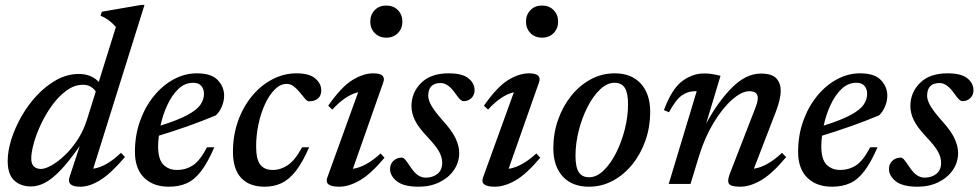

<svg xmlns="http://www.w3.org/2000/svg" viewBox="-20 -730 3884 762"><path d="M476 -107Q422 -43 379.2 -16Q336.5 11 298.5 11Q243.5 11 256 -27.5L296.5 -150.5Q252.5 -87.5 218.8 -52.8Q185 -18 157.2 -4Q129.5 10 103.5 10Q61.5 10 36 -14.2Q10.5 -38.5 10.5 -91.5Q10.5 -131 25.2 -177.5Q40 -224 66.2 -269.8Q92.5 -315.5 128.2 -353.2Q164 -391 206 -413.8Q248 -436.5 293.5 -436.5Q341.5 -436.5 372 -405L440 -623Q427 -637.5 413.2 -648.2Q399.5 -659 379 -667.5L384 -683.5L540.5 -710.5H553.5L350 -60.5Q401.5 -67.5 460 -123.5ZM104 -100.5Q104 -79.5 114.5 -69.5Q125 -59.5 142.5 -59.5Q159.5 -59.5 184.8 -73.8Q210 -88 237.2 -113.8Q264.5 -139.5 287.5 -174.8Q310.5 -210 324 -251.5L360 -366.5Q354 -377 341.2 -385.2Q328.5 -393.5 309 -393.5Q275.5 -393.5 244.8 -371.2Q214 -349 188.2 -314Q162.5 -279 143.5 -239Q124.5 -199 114.2 -162Q104 -125 104 -100.5Z M830.5 -145.5Q804.5 -85 778.2 -50.8Q752 -16.5 721.2 -2.8Q690.5 11 650.5 11Q588 11 551.8 -24.8Q515.5 -60.5 515.5 -127.5Q515.5 -193 535.8 -249.8Q556 -306.5 590.8 -349Q625.5 -391.5 669.5 -415.2Q713.5 -439 761.5 -439Q819 -439 844.2 -412.2Q869.5 -385.5 869.5 -350.5Q869.5 -328.5 860.2 -306.8Q851 -285 836.5 -272Q782.5 -249.5 725.2 -229.2Q668 -209 610.5 -191.5Q607.5 -169.5 607.5 -149.5Q607.5 -98 628.2 -76.8Q649 -55.5 682.5 -55.5Q717.5 -55.5 745.8 -74Q774 -92.5 801.5 -145.5ZM747 -401.5Q713.5 -401.5 687.8 -376.8Q662 -352 644 -313Q626 -274 617 -231.5Q687 -253.5 724.2 -273.8Q761.5 -294 775.5 -314.5Q789.5 -335 789.5 -357Q789.5 -377 778.8 -389.2Q768 -401.5 747 -401.5Z M1118 -397Q1092.5 -397 1070.5 -375Q1048.5 -353 1031.8 -316.8Q1015 -280.5 1005.8 -236.8Q996.5 -193 996.5 -149.5Q996.5 -98 1012.8 -76.8Q1029 -55.5 1062.5 -55.5Q1094 -55.5 1122.5 -74.8Q1151 -94 1179 -145.5H1207Q1180.5 -85 1153.8 -51Q1127 -17 1097 -3Q1067 11 1030.5 11Q969.5 11 937 -24Q904.5 -59 904.5 -127.5Q904.5 -193 924.8 -249.8Q945 -306.5 980.2 -349Q1015.5 -391.5 1061 -415.2Q1106.5 -439 1157 -439Q1207 -439 1231 -418.8Q1255 -398.5 1255 -371.5Q1255 -350 1241.8 -339Q1228.5 -328 1207.5 -328Q1200 -327.5 1191.5 -337.2Q1183 -347 1171 -362Q1159.5 -376.5 1146.5 -386.8Q1133.5 -397 1118 -397Z M1449.5 -644Q1449.5 -671.5 1467.2 -689.8Q1485 -708 1513 -708Q1541.5 -708 1559.2 -689.8Q1577 -671.5 1577 -644Q1577 -617 1559.2 -598.8Q1541.5 -580.5 1513 -580.5Q1485 -580.5 1467.2 -598.8Q1449.5 -617 1449.5 -644ZM1279 -25.5 1401.5 -364Q1350.5 -352 1299 -295L1282.5 -310.5Q1335 -385.5 1378.5 -412.2Q1422 -439 1461.5 -439Q1514 -439 1501 -402.5L1380.5 -60Q1432.5 -67.5 1490.5 -121L1506 -104Q1452 -39.5 1408.2 -14.2Q1364.5 11 1326 11Q1265.5 11 1279 -25.5Z M1575 -104.5Q1581 -104.5 1588 -96.5Q1595 -88.5 1610.5 -65.5Q1626 -42.5 1640.2 -33.8Q1654.5 -25 1669 -25Q1697.5 -25 1716.2 -40Q1735 -55 1735 -84Q1735 -105 1723.2 -127.2Q1711.5 -149.5 1676 -187Q1640.5 -224.5 1626.8 -252.8Q1613 -281 1613 -309Q1613 -362.5 1651.2 -400.8Q1689.5 -439 1760.5 -439Q1815 -439 1839.2 -419.2Q1863.5 -399.5 1863.5 -372Q1863.5 -353 1851 -340.8Q1838.5 -328.5 1819 -328.5Q1814 -328.5 1807 -334.5Q1800 -340.5 1786 -360.5Q1758 -400.5 1729 -400.5Q1679.5 -400.5 1679.5 -349.5Q1679.5 -333 1692.2 -310.5Q1705 -288 1739.5 -249Q1774.5 -210.5 1788.5 -180Q1802.5 -149.5 1802.5 -123.5Q1802.5 -86 1781.8 -55.5Q1761 -25 1724.5 -7Q1688 11 1642 11Q1582.5 11 1555.2 -10.5Q1528 -32 1528 -59.5Q1528 -78.5 1541.2 -91.5Q1554.5 -104.5 1575 -104.5Z M2067.5 -644Q2067.5 -671.5 2085.2 -689.8Q2103 -708 2131 -708Q2159.5 -708 2177.2 -689.8Q2195 -671.5 2195 -644Q2195 -617 2177.2 -598.8Q2159.5 -580.5 2131 -580.5Q2103 -580.5 2085.2 -598.8Q2067.5 -617 2067.5 -644ZM1897 -25.5 2019.5 -364Q1968.5 -352 1917 -295L1900.5 -310.5Q1953 -385.5 1996.5 -412.2Q2040 -439 2079.5 -439Q2132 -439 2119 -402.5L1998.5 -60Q2050.5 -67.5 2108.5 -121L2124 -104Q2070 -39.5 2026.2 -14.2Q1982.5 11 1944 11Q1883.5 11 1897 -25.5Z M2419.5 -439Q2486 -439 2523.2 -398.2Q2560.5 -357.5 2560.5 -286Q2560.5 -227 2542 -173.5Q2523.5 -120 2490.2 -78.5Q2457 -37 2412.8 -13Q2368.5 11 2317.5 11Q2250.5 11 2213.2 -29.8Q2176 -70.5 2176 -142Q2176 -201 2194.8 -254.5Q2213.5 -308 2246.8 -349.5Q2280 -391 2324.2 -415Q2368.5 -439 2419.5 -439ZM2318 -26.5Q2347.5 -26.5 2375 -52.8Q2402.5 -79 2424.5 -122Q2446.5 -165 2459.5 -216Q2472.5 -267 2472.5 -316.5Q2472.5 -361 2459.8 -381.2Q2447 -401.5 2419 -401.5Q2389.5 -401.5 2361.8 -375.2Q2334 -349 2312 -306Q2290 -263 2277 -212Q2264 -161 2264 -111.5Q2264 -67 2277 -46.8Q2290 -26.5 2318 -26.5Z M2635 -284.5 2615 -293Q2646 -377 2687.2 -407.8Q2728.5 -438.5 2774 -438.5Q2791.5 -438.5 2807 -436Q2822.5 -433.5 2839.5 -429L2782.5 -239.5Q2829.5 -326.5 2885 -382.2Q2940.5 -438 2999.5 -438Q3043.5 -438 3061 -419Q3078.5 -400 3078.5 -369.5Q3078.5 -337.5 3059.5 -287.5L2972 -60.5Q3024.5 -68 3083.5 -123.5L3100 -106.5Q3045.5 -41 3001.2 -15Q2957 11 2918.5 11Q2882.5 11 2873.8 0.2Q2865 -10.5 2876.5 -40.5L2977 -299.5Q2982 -312 2984.8 -322.5Q2987.5 -333 2987.5 -341.5Q2987.5 -353 2980 -360.5Q2972.5 -368 2953.5 -368Q2924 -368 2886 -334.8Q2848 -301.5 2812.8 -243.8Q2777.5 -186 2754.5 -111.5L2720.5 0H2634L2745 -368H2737.5Q2710 -368 2686.2 -351.5Q2662.5 -335 2635 -284.5Z M3462.5 -145.5Q3436.5 -85 3410.2 -50.8Q3384 -16.5 3353.2 -2.8Q3322.5 11 3282.5 11Q3220 11 3183.8 -24.8Q3147.5 -60.5 3147.5 -127.5Q3147.5 -193 3167.8 -249.8Q3188 -306.5 3222.8 -349Q3257.5 -391.5 3301.5 -415.2Q3345.5 -439 3393.5 -439Q3451 -439 3476.2 -412.2Q3501.5 -385.5 3501.5 -350.5Q3501.5 -328.5 3492.2 -306.8Q3483 -285 3468.5 -272Q3414.5 -249.5 3357.2 -229.2Q3300 -209 3242.5 -191.5Q3239.5 -169.5 3239.5 -149.5Q3239.5 -98 3260.2 -76.8Q3281 -55.5 3314.5 -55.5Q3349.5 -55.5 3377.8 -74Q3406 -92.5 3433.5 -145.5ZM3379 -401.5Q3345.5 -401.5 3319.8 -376.8Q3294 -352 3276 -313Q3258 -274 3249 -231.5Q3319 -253.5 3356.2 -273.8Q3393.5 -294 3407.5 -314.5Q3421.5 -335 3421.5 -357Q3421.5 -377 3410.8 -389.2Q3400 -401.5 3379 -401.5Z M3555 -104.5Q3561 -104.5 3568 -96.5Q3575 -88.5 3590.5 -65.5Q3606 -42.5 3620.2 -33.8Q3634.5 -25 3649 -25Q3677.5 -25 3696.2 -40Q3715 -55 3715 -84Q3715 -105 3703.2 -127.2Q3691.5 -149.5 3656 -187Q3620.5 -224.5 3606.8 -252.8Q3593 -281 3593 -309Q3593 -362.5 3631.2 -400.8Q3669.5 -439 3740.5 -439Q3795 -439 3819.2 -419.2Q3843.5 -399.5 3843.5 -372Q3843.5 -353 3831 -340.8Q3818.5 -328.5 3799 -328.5Q3794 -328.5 3787 -334.5Q3780 -340.5 3766 -360.5Q3738 -400.5 3709 -400.5Q3659.5 -400.5 3659.5 -349.5Q3659.5 -333 3672.2 -310.5Q3685 -288 3719.5 -249Q3754.5 -210.5 3768.5 -180Q3782.5 -149.5 3782.5 -123.5Q3782.5 -86 3761.8 -55.5Q3741 -25 3704.5 -7Q3668 11 3622 11Q3562.5 11 3535.2 -10.5Q3508 -32 3508 -59.5Q3508 -78.5 3521.2 -91.5Q3534.5 -104.5 3555 -104.5Z"/></svg>

Font: Newsreader Text Medium
Style: Italic
Weight: 500
Italic angle: -17°
Designer: Hugues Gentile
Foundry: Production Type
Version: Version 1.001